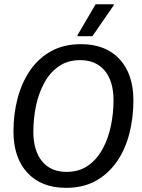

<svg xmlns="http://www.w3.org/2000/svg" viewBox="-20 -870 665 902"><path d="M290.8 12.5Q174.2 12.5 108.8 -58.3Q43.3 -129.2 43.3 -252.5Q43.3 -335 62.9 -408.8Q82.5 -482.5 121.7 -539.6Q160.8 -596.7 220.4 -629.6Q280 -662.5 360 -662.5Q476.7 -662.5 541.7 -592.1Q606.7 -521.7 606.7 -398.3Q606.7 -315.8 587.5 -241.7Q568.3 -167.5 528.8 -110.4Q489.2 -53.3 430 -20.4Q370.8 12.5 290.8 12.5ZM292.5 -62.5Q351.7 -62.5 393.3 -91.7Q435 -120.8 461.7 -169.6Q488.3 -218.3 500.8 -277.9Q513.3 -337.5 513.3 -399.2Q513.3 -488.3 472.1 -537.9Q430.8 -587.5 356.7 -587.5Q298.3 -587.5 256.7 -558.8Q215 -530 188.3 -481.2Q161.7 -432.5 149.2 -372.9Q136.7 -313.3 136.7 -250.8Q136.7 -162.5 177.5 -112.5Q218.3 -62.5 292.5 -62.5ZM344.2 -700V-705L429.2 -850H514.2V-845L414.2 -700Z"/></svg>

Font: Familjen Grotesk GF
Style: Italic
Weight: 400
Designer: Anders Wikstroem, Jonas Baeckman, Matilda Gysing, Kristian Moeller
Foundry: Familjen STHML AB
Version: Version 2.000; Beta; Release 4; Build 6